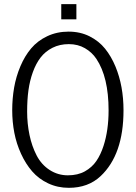

<svg xmlns="http://www.w3.org/2000/svg" viewBox="-20 -901 657 929"><path d="M276.4 -807.6V-880.9H349.6V-807.6ZM539.1 -578.1Q577.6 -484.4 577.6 -367.2Q577.6 -152.8 466.8 -48.8Q406.7 7.8 313 7.8Q258.8 7.8 212.9 -13.9Q167 -35.6 135.5 -72Q104 -108.4 81.8 -157Q59.6 -205.6 49.3 -258.5Q39.1 -311.5 39.1 -367.7Q39.1 -423.8 48.3 -477.1Q57.6 -530.3 78.6 -580.1Q99.6 -629.9 130.6 -666.7Q161.6 -703.6 208.5 -725.8Q255.4 -748 311.8 -748Q368.2 -748 413.3 -725.3Q458.5 -702.6 488.5 -665.3Q518.6 -627.9 539.1 -578.1ZM481 -195.3Q505.4 -270.5 505.4 -367.2Q505.4 -527.8 446.3 -616.2Q425.3 -647.9 391.1 -667.7Q356.9 -687.5 313 -687.5Q269 -687.5 234.1 -669.9Q199.2 -652.3 176.5 -622.8Q153.8 -593.3 138.9 -551.8Q124 -510.3 117.7 -464.6Q111.3 -418.9 111.3 -360.8Q111.3 -302.7 122.8 -247.8Q134.3 -192.9 157.5 -148.4Q180.7 -104 220.5 -78.4Q260.3 -52.7 308.3 -52.7Q356.4 -52.7 390.9 -72Q425.3 -91.3 446.3 -122.1Q467.3 -152.8 481 -195.3Z"/></svg>

Font: News Cycle
Style: Regular
Weight: 500
Version: Version 0.5.2